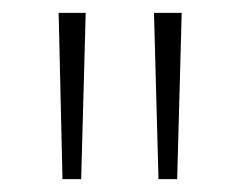

<svg xmlns="http://www.w3.org/2000/svg" viewBox="-20 -819 373 298"><path d="M113 -799 106 -541H77L71 -799ZM262 -799 255 -541H226L219 -799Z"/></svg>

Font: Noto Sans Sinhala SemiCondensed ExtraLight
Style: Regular
Weight: 200
Width: 4
Designer: Jelle Bosma - Monotype Design Team
Foundry: Monotype Imaging Inc.
Version: Version 2.006; ttfautohint (v1.8.4.7-5d5b)